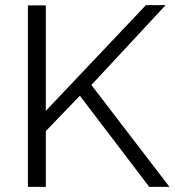

<svg xmlns="http://www.w3.org/2000/svg" viewBox="-20 -730 683 750"><path d="M89 0H159V-218L292 -356L563 0H642L337 -398L627 -710H550L159 -297V-709H89Z"/></svg>

Font: FIGSv2-sans-serif
Style: Regular
Weight: 400
Designer: Matt McInerney, Pablo Impallari, Rodrigo Fuenzalida,Mirko Velimirovic
Foundry: Matt McInerney, Pablo Impallari, Rodrigo Fuenzalida
Version: Version 4.021;hotconv 1.0.109;makeotfexe 2.5.65596